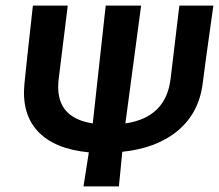

<svg xmlns="http://www.w3.org/2000/svg" viewBox="-20 -663 779 683"><path d="M277 0 296 -121Q173 -133 114.5 -196Q56 -259 67 -366L77 -462L97 -643H221L189 -384Q171 -245 310 -224L356 -643H482L426 -224Q571 -245 587 -384L618 -643H739L713 -457L701 -366Q688 -262 613.5 -199Q539 -136 415 -123L403 0Z"/></svg>

Font: Alegreya Sans
Style: Bold Italic
Weight: 700
Italic angle: -7°
Designer: Juan Pablo del Peral
Foundry: Huerta Tipografica
Version: Version 2.007